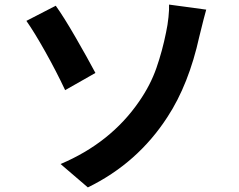

<svg xmlns="http://www.w3.org/2000/svg" viewBox="-20 -773 1040 837"><path d="M244 -58Q462 -150 586 -330Q636 -402 662 -477Q688 -552 704 -632Q711 -664 714.5 -698.5Q718 -733 717 -753L879 -731Q871 -704 849 -614Q803 -405 710 -263Q580 -62 363 44ZM223 -748Q257 -701 309 -611Q361 -521 396 -455L264 -380Q226 -461 177.5 -547.5Q129 -634 95 -682Z"/></svg>

Font: Sinter Bold
Style: Regular
Weight: 700
Foundry: Adobe & rsms
Version: Version 1.000